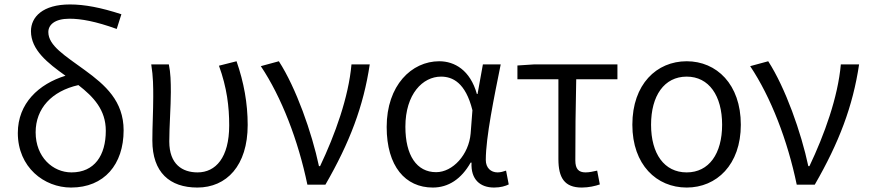

<svg xmlns="http://www.w3.org/2000/svg" viewBox="-20 -829 3900 862"><path d="M301 -55C217 -55 140 -124 140 -235C140 -342 212 -420 332 -447C400 -394 455 -336 455 -242C455 -131 404 -55 301 -55ZM525 -765C433 -795 360 -809 294 -809C172 -809 119 -753 119 -689C119 -605 194 -546 274 -489C154 -452 60 -365 60 -232C60 -78 178 13 299 13C448 13 535 -91 535 -244C535 -375 453 -447 361 -514C272 -579 197 -624 197 -685C197 -717 225 -745 292 -745C344 -745 410 -733 504 -699Z M866 13C997 13 1092 -85 1092 -268C1092 -365 1075 -459 1042 -554L963 -534C999 -435 1009 -350 1009 -266C1009 -121 948 -55 867 -55C799 -55 740 -91 740 -194C740 -260 747 -352 747 -415C747 -462 746 -502 738 -540H659C668 -484 668 -438 668 -395C668 -329 664 -264 664 -198C664 -55 742 13 866 13Z M1360 0H1441C1550 -189 1612 -352 1640 -540H1558C1545 -392 1484 -224 1417 -83H1412C1380 -234 1309 -435 1232 -554L1151 -532C1244 -393 1319 -198 1360 0Z M1923 13C1993 13 2051 -25 2093 -99H2097C2093 -23 2136 13 2198 13C2228 13 2250 6 2264 -1L2252 -63C2241 -59 2227 -55 2214 -55C2184 -55 2161 -75 2161 -111C2161 -213 2199 -396 2228 -540H2148L2124 -407H2121C2091 -514 2021 -554 1952 -554C1828 -554 1716 -446 1716 -259C1716 -82 1800 13 1923 13ZM1938 -56C1851 -56 1800 -131 1800 -260C1800 -407 1878 -485 1960 -485C2011 -485 2070 -459 2101 -334L2093 -230C2085 -135 2013 -56 1938 -56Z M2592 13C2623 13 2653 6 2673 -1L2661 -63C2643 -59 2626 -55 2609 -55C2578 -55 2563 -70 2563 -109C2563 -224 2564 -347 2567 -473H2752V-540H2380L2303 -535V-473H2487V-115C2487 -31 2514 13 2592 13Z M3063 13C3197 13 3306 -89 3306 -269C3306 -451 3197 -554 3063 -554C2928 -554 2819 -451 2819 -269C2819 -89 2928 13 3063 13ZM3063 -55C2962 -55 2903 -139 2903 -269C2903 -399 2962 -485 3063 -485C3163 -485 3222 -399 3222 -269C3222 -139 3163 -55 3063 -55Z M3557 0H3638C3747 -189 3809 -352 3837 -540H3755C3742 -392 3681 -224 3614 -83H3609C3577 -234 3506 -435 3429 -554L3348 -532C3441 -393 3516 -198 3557 0Z"/></svg>

Font: Noto Sans CJK JP DemiLight
Style: Regular
Weight: 350
Designer: Ryoko NISHIZUKA (kana & ideographs); Paul D. Hunt (Latin, Greek & Cyrillic); Wenlong ZHANG (bopomofo); Sandoll Communica
Foundry: Adobe Systems Incorporated
Version: Version 1.004;PS 1.004;hotconv 1.0.82;makeotf.lib2.5.63406